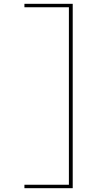

<svg xmlns="http://www.w3.org/2000/svg" viewBox="-20 -843 540 1006"><path d="M108 143V125H341V-805H108V-823H361V143Z"/></svg>

Font: Iosevka Term Curly Thin
Style: Regular
Weight: 100
Designer: Belleve Invis
Foundry: Belleve Invis
Version: Version 32.3.0